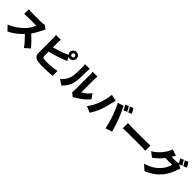

<svg xmlns="http://www.w3.org/2000/svg" viewBox="505 -2884 4991 4991"><g transform="rotate(45 3000.0 -389.0)"><path d="M853 -683 754 -756C731 -748 684 -741 634 -741H300C271 -741 207 -744 172 -749V-577C200 -579 255 -585 300 -585H611C590 -521 536 -433 471 -359C382 -260 224 -137 62 -78L188 53C319 -10 450 -111 555 -220C645 -133 730 -37 794 54L933 -67C878 -135 758 -262 661 -346C726 -436 779 -536 812 -610C823 -635 844 -670 853 -683Z M1782 -717C1782 -746 1806 -770 1835 -770C1864 -770 1888 -746 1888 -717C1888 -688 1864 -664 1835 -664C1806 -664 1782 -688 1782 -717ZM1711 -717C1711 -689 1721 -662 1737 -641C1702 -622 1672 -608 1640 -596C1559 -563 1431 -521 1314 -491V-659C1314 -688 1317 -742 1322 -776H1144C1149 -742 1152 -681 1152 -659V-118C1152 -28 1207 26 1299 43C1343 50 1404 55 1472 55C1583 55 1735 49 1834 35V-142C1752 -120 1586 -106 1482 -106C1440 -106 1405 -107 1376 -111C1333 -119 1314 -129 1314 -168V-333C1446 -366 1600 -414 1696 -450C1731 -463 1781 -484 1825 -502L1782 -605C1798 -597 1816 -593 1835 -593C1903 -593 1959 -649 1959 -717C1959 -785 1903 -841 1835 -841C1767 -841 1711 -785 1711 -717Z M2491 -23 2592 60C2603 52 2616 40 2640 27C2751 -30 2897 -141 2978 -244L2885 -378C2823 -290 2738 -218 2663 -187V-679C2663 -728 2671 -773 2671 -773H2491C2491 -773 2500 -729 2500 -680V-106C2500 -75 2496 -44 2491 -23ZM2025 -43 2173 55C2260 -24 2321 -123 2352 -239C2378 -340 2381 -549 2381 -672C2381 -720 2389 -773 2389 -773H2211C2218 -746 2222 -717 2222 -670C2222 -545 2221 -361 2193 -279C2167 -200 2116 -106 2025 -43Z M3788 -808 3694 -770C3721 -731 3750 -672 3771 -631L3866 -671C3848 -706 3813 -771 3788 -808ZM3911 -856 3817 -818C3844 -780 3876 -721 3896 -680L3990 -720C3973 -754 3937 -818 3911 -856ZM3178 -317C3143 -226 3083 -117 3021 -36L3192 36C3242 -36 3304 -156 3339 -256C3370 -344 3407 -475 3421 -550C3425 -573 3439 -633 3448 -665L3271 -702C3259 -568 3223 -433 3178 -317ZM3672 -328C3711 -219 3742 -98 3771 30L3952 -29C3924 -133 3871 -296 3838 -382C3803 -473 3732 -636 3689 -716L3527 -664C3569 -587 3635 -434 3672 -328Z M4086 -480V-289C4127 -292 4202 -295 4259 -295H4790C4831 -295 4887 -290 4913 -289V-480C4884 -478 4835 -473 4790 -473H4259C4210 -473 4126 -477 4086 -480Z M5787 -830 5693 -792C5716 -759 5741 -711 5760 -672C5734 -665 5698 -661 5668 -661H5507C5522 -687 5546 -728 5569 -760L5392 -818C5381 -779 5357 -727 5339 -699C5286 -615 5205 -495 5028 -386L5164 -285C5256 -349 5345 -435 5416 -524H5665C5652 -459 5596 -344 5533 -274C5448 -179 5344 -94 5128 -28L5272 100C5460 23 5581 -69 5678 -188C5770 -301 5824 -433 5851 -516C5861 -546 5877 -576 5890 -598L5788 -661L5865 -693C5847 -728 5812 -793 5787 -830ZM5910 -878 5816 -840C5843 -802 5875 -743 5895 -702L5989 -742C5972 -776 5936 -840 5910 -878Z"/></g></svg>

Font: Source Han Sans HK Heavy
Style: Regular
Weight: 900
Designer: Ryoko NISHIZUKA 西塚涼子 (kana, bopomofo & ideographs); Paul D. Hunt (Latin, Greek & Cyrillic); Sandoll Communications 산돌커뮤니
Foundry: Adobe
Version: Version 2.000;hotconv 1.0.107;makeotfexe 2.5.65593